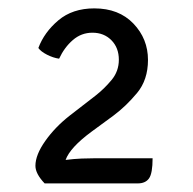

<svg xmlns="http://www.w3.org/2000/svg" viewBox="-20 -763 460 458"><path d="M344 -385.5Q344 -349.5 335.5 -337.5Q327 -325.5 308.5 -325.5H86.5Q64.5 -348.5 64.5 -367.5Q64.5 -393.5 88 -426.8Q111.5 -460 146 -487L208 -535Q228.5 -551 246 -572Q263.5 -593 263.5 -620.5Q263.5 -649 245.8 -667Q228 -685 200.5 -685Q174 -685 153.8 -667.5Q133.5 -650 121 -623Q107 -625 92.2 -632.5Q77.5 -640 71.5 -648.5Q85.5 -686 119.2 -714.5Q153 -743 205 -743Q263.5 -743 298.2 -706.8Q333 -670.5 333 -620Q333 -572.5 306.8 -541Q280.5 -509.5 251 -487.5L198.5 -449Q147 -411 136.5 -381.5Q156 -384 174.8 -384.8Q193.5 -385.5 207.5 -385.5Z"/></svg>

Font: Signika SC Light
Style: Regular
Weight: 300
Designer: Anna Giedryś
Foundry: Anna Giedryś
Version: Version 2.000; ttfautohint (v1.8.3) -l 8 -r 50 -G 200 -x 9 -